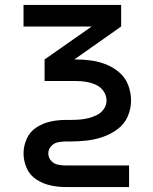

<svg xmlns="http://www.w3.org/2000/svg" viewBox="-20 -550 616 775"><path d="M246 205H501V118H246Q229 118 213 114.5Q197 111 186 98.5Q175 86 175 69Q175 53 186 40.5Q197 28 213 24.5Q229 21 246 21H267Q300 21 333 17Q366 13 397 2Q428 -9 455 -29Q482 -49 495.5 -80Q509 -111 509 -144H459H509Q509 -175 498 -205Q487 -235 463.5 -256Q440 -277 410.5 -289Q381 -301 350 -305.5Q319 -310 288 -310H280L469 -443V-530H75V-443H350L160 -310V-223H288Q308 -223 328.5 -219.5Q349 -216 367.5 -207.5Q386 -199 398 -182Q410 -165 410 -144Q410 -126 399.5 -110.5Q389 -95 372.5 -86.5Q356 -78 338.5 -73.5Q321 -69 303 -67.5Q285 -66 267 -66H246Q215 -66 184.5 -59.5Q154 -53 127.5 -36Q101 -19 88 10Q75 39 75 69Q75 100 88 129Q101 158 127.5 175Q154 192 184.5 198.5Q215 205 246 205Z"/></svg>

Font: Iosevka Sparkle Medium
Style: Regular
Weight: 500
Designer: Belleve Invis
Foundry: Belleve Invis
Version: Version 4.5.0; ttfautohint (v1.8.3)